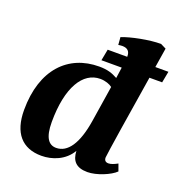

<svg xmlns="http://www.w3.org/2000/svg" viewBox="-127 -807 875 924"><g transform="rotate(20 310.5 -344.5)"><path d="M610 -524 621 -582H554C562 -634 568 -672 570 -682L542 -696C481 -696 393 -678 347 -660L350 -621C357 -622 364 -623 370 -623C398 -623 410 -609 410 -585V-582H310L299 -524H403C400 -501 396 -478 395 -468C368 -483 343 -492 300 -492C143 -492 31 -381 31 -172C31 -55 85 7 184 7C239 7 302 -16 335 -73C337 -24 360 5 419 5C466 5 533 -23 559 -49L546 -85C528 -75 512 -69 500 -69C486 -69 478 -76 478 -91C478 -103 517 -352 545 -524ZM358 -234C339 -114 297 -53 238 -53C200 -53 176 -83 176 -163C176 -342 237 -438 325 -438C351 -438 375 -429 387 -419Z"/></g></svg>

Font: Caladea
Style: Bold Italic
Weight: 700
Italic angle: -9°
Designer: Carolina Giovagnoli and Andres Torresi
Foundry: Carolina Giovagnoli & Andres Torresi
Version: Version 1.001;hotconv 1.0.109;makeotfexe 2.5.65596